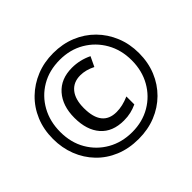

<svg xmlns="http://www.w3.org/2000/svg" viewBox="-166 -938 1162 1162"><g transform="rotate(-45 415.0 -357.0)"><path d="M414 10Q331 10 263.5 -18Q196 -46 147.5 -96.5Q99 -147 73 -213.5Q47 -280 47 -357Q47 -438 75 -505Q103 -572 153.5 -621Q204 -670 270.5 -697Q337 -724 415 -724Q495 -724 562 -696.5Q629 -669 678.5 -619Q728 -569 755.5 -502Q783 -435 783 -357Q783 -277 755.5 -210Q728 -143 678 -93.5Q628 -44 561 -17Q494 10 414 10ZM416 -47Q504 -47 573 -87.5Q642 -128 681.5 -198Q721 -268 721 -357Q721 -446 681 -516Q641 -586 572 -626.5Q503 -667 415 -667Q324 -667 255 -626.5Q186 -586 147 -515.5Q108 -445 108 -356Q108 -265 148.5 -195.5Q189 -126 258.5 -86.5Q328 -47 416 -47ZM430 -132Q333 -132 281 -191.5Q229 -251 229 -356Q229 -458 283 -519.5Q337 -581 433 -581Q500 -581 562 -551L532 -488Q483 -513 436 -513Q377 -513 344 -472.5Q311 -432 311 -357Q311 -200 435 -200Q486 -200 543 -225V-157Q517 -145 489.5 -138.5Q462 -132 430 -132Z"/></g></svg>

Font: Noto Sans Myanmar Condensed Medium
Style: Regular
Weight: 500
Width: 3
Designer: Monotype Design Team
Foundry: Monotype Imaging Inc.
Version: Version 2.107; ttfautohint (v1.8.4.7-5d5b)